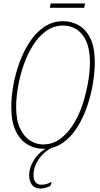

<svg xmlns="http://www.w3.org/2000/svg" viewBox="-20 -846 577 1106"><path d="M229 11Q179 11 137 -14.5Q95 -40 70 -93Q45 -146 45 -230Q45 -289 57 -356Q69 -423 93 -488Q117 -553 152.5 -606.5Q188 -660 236 -692Q284 -724 344 -724Q391 -724 432.5 -701Q474 -678 500 -626Q526 -574 526 -486Q526 -431 515 -364.5Q504 -298 481.5 -232Q459 -166 424 -111Q389 -56 340.5 -22.5Q292 11 229 11ZM228 -14Q284 -14 327.5 -46.5Q371 -79 403.5 -131.5Q436 -184 456.5 -247.5Q477 -311 487.5 -373.5Q498 -436 498 -486Q498 -562 476.5 -609Q455 -656 420 -677.5Q385 -699 344 -699Q290 -699 246.5 -668Q203 -637 170.5 -585.5Q138 -534 116.5 -472Q95 -410 84 -346.5Q73 -283 73 -230Q73 -155 95 -107.5Q117 -60 152.5 -37Q188 -14 228 -14ZM213 240Q180 240 164 218.5Q148 197 148 164Q148 131 163 99Q178 67 204 40.5Q230 14 263 0H287Q232 28 202.5 72Q173 116 173 163Q173 190 185 204Q197 218 217 218Q236 218 248.5 214Q261 210 277 201L271 224Q258 231 244 235.5Q230 240 213 240ZM267 -801 272 -826H470L465 -801Z"/></svg>

Font: Noto Serif ExtraCondensed Thin
Style: Italic
Weight: 100
Width: 2
Italic angle: -12°
Designer: Monotype Design Team
Foundry: Monotype Imaging Inc.
Version: Version 2.013